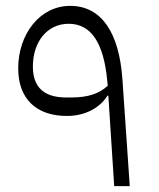

<svg xmlns="http://www.w3.org/2000/svg" viewBox="-20 -634 543 654"><path d="M369 0H422L397 -364C386 -521 327 -614 219 -614C116 -614 42 -518 42 -401C42 -299 102 -239 208 -239C268 -239 319 -265 346 -308H349ZM223 -302H205C130 -302 92 -337 92 -407C92 -492 141 -553 214 -553C292 -553 333 -485 345 -362L347 -342C318 -315 280 -302 223 -302Z"/></svg>

Font: IBM Plex Arabic Light
Style: Regular
Weight: 300
Designer: Mike Abbink, Paul van der Laan, Pieter van Rosmalen, Wael Morcos, Khajak Apelian
Foundry: Bold Monday
Version: Version 1.0